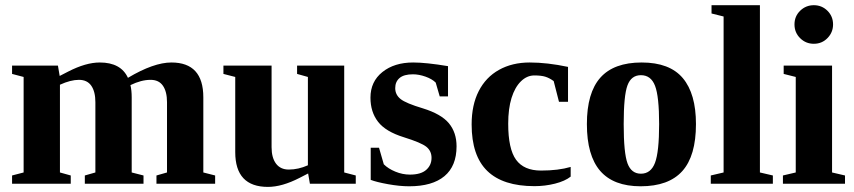

<svg xmlns="http://www.w3.org/2000/svg" viewBox="-20 -714 3318 746"><path d="M211.9 -418.9 245.1 -436Q313.5 -471.2 367.7 -471.2Q449.7 -471.2 477.1 -411.6Q577.1 -471.2 646 -471.2Q770 -471.2 770 -335.9V-43.9L815.9 -32.2V0H587.9V-32.2L628.9 -43.9V-316.9Q628.9 -357.9 613 -380.9Q597.2 -403.8 564.9 -403.8Q528.8 -403.8 486.8 -383.3Q491.7 -362.8 491.7 -335.9V-43.9L537.6 -32.2V0H309.6V-32.2L350.6 -43.9V-316.9Q350.6 -357.9 334.7 -380.9Q318.8 -403.8 286.6 -403.8Q254.4 -403.8 212.9 -384.8V-43.9L254.9 -32.2V0H26.9V-32.2L71.8 -43.9V-415L26.9 -426.8V-459H205.1Z M1177.2 -40 1144 -22.9Q1075.7 12.2 1021 12.2Q894 12.2 894 -123V-415L848.1 -426.8V-459H1035.2V-142.1Q1035.2 -101.1 1052.5 -78.1Q1069.8 -55.2 1102.1 -55.2Q1139.2 -55.2 1176.3 -71.8V-415L1134.3 -426.8V-459H1317.4V-43.9L1362.3 -32.2V0H1184.1Z M1753.9 -145.5Q1753.9 -68.8 1706.8 -29.5Q1659.7 9.8 1569.8 9.8Q1532.7 9.8 1488 1.7Q1443.4 -6.3 1420.4 -15.1V-140.1H1452.6L1471.2 -75.7Q1488.3 -58.6 1516.1 -47.1Q1543.9 -35.6 1572.8 -35.6Q1615.2 -35.6 1636 -54Q1656.7 -72.3 1656.7 -100.6Q1656.7 -127.4 1636.7 -143.6Q1616.7 -159.7 1549.3 -180.7Q1478.5 -202.6 1449 -240.7Q1419.4 -278.8 1419.4 -334.5Q1419.4 -397 1465.8 -434.1Q1512.2 -471.2 1585.4 -471.2Q1635.7 -471.2 1720.7 -457V-339.4H1688.5L1672.9 -393.1Q1658.7 -407.2 1633.1 -416.3Q1607.4 -425.3 1584.5 -425.3Q1549.3 -425.3 1532.5 -410.9Q1515.6 -396.5 1515.6 -371.6Q1515.6 -345.7 1536.6 -329.1Q1557.6 -312.5 1623 -293Q1694.3 -271 1724.1 -235.1Q1753.9 -199.2 1753.9 -145.5Z M2197.3 -27.8Q2175.3 -10.3 2136.5 -0.5Q2097.7 9.3 2056.6 9.3Q1934.1 9.3 1873.3 -49.8Q1812.5 -108.9 1812.5 -230.5Q1812.5 -306.2 1840.1 -360.1Q1867.7 -414.1 1918.9 -442.6Q1970.2 -471.2 2038.1 -471.2Q2106.4 -471.2 2187 -454.1V-318.4H2151.9L2131.3 -398.9Q2114.7 -411.1 2098.6 -416Q2082.5 -420.9 2056.2 -420.9Q2027.3 -420.9 2003.9 -397.9Q1980.5 -375 1967.5 -333.3Q1954.6 -291.5 1954.6 -233.4Q1954.6 -135.3 1985.1 -93.3Q2015.6 -51.3 2082 -51.3Q2149.4 -51.3 2197.3 -65.4Z M2684.1 -231.9Q2684.1 -108.4 2631.1 -49.3Q2578.1 9.8 2469.2 9.8Q2363.8 9.8 2312 -50Q2260.3 -109.9 2260.3 -231.9Q2260.3 -353.5 2312.7 -412.4Q2365.2 -471.2 2473.1 -471.2Q2582 -471.2 2633.1 -410.4Q2684.1 -349.6 2684.1 -231.9ZM2541 -231.9Q2541 -339.4 2525.1 -380.6Q2509.3 -421.9 2470.2 -421.9Q2432.6 -421.9 2418 -382.3Q2403.3 -342.8 2403.3 -231.9Q2403.3 -119.1 2418.2 -79.1Q2433.1 -39.1 2470.2 -39.1Q2508.8 -39.1 2524.9 -81.3Q2541 -123.5 2541 -231.9Z M2932.6 -43.9 2982.9 -32.2V0H2741.7V-32.2L2791.5 -43.9V-649.9L2744.6 -661.6V-693.8H2932.6Z M3212.9 -43.9 3263.2 -32.2V0H3022V-32.2L3071.8 -43.9V-415L3024.9 -426.8V-459H3212.9ZM3066.9 -619.1Q3066.9 -650.9 3089.1 -672.4Q3111.3 -693.8 3142.1 -693.8Q3173.3 -693.8 3195.1 -672.1Q3216.8 -650.4 3216.8 -619.1Q3216.8 -588.4 3195.3 -566.2Q3173.8 -543.9 3142.1 -543.9Q3110.8 -543.9 3088.9 -565.7Q3066.9 -587.4 3066.9 -619.1Z"/></svg>

Font: Liberation Serif
Style: Bold
Weight: 700
Designer: Steve Matteson
Foundry: Ascender Corporation
Version: Version 2.1.5